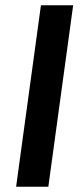

<svg xmlns="http://www.w3.org/2000/svg" viewBox="-20 -707 317 727"><path d="M41 0H163L257 -687H135Z"/></svg>

Font: Ronzino Medium
Style: Italic
Weight: 500
Italic angle: -7.99998°
Designer: Nunzio Mazzaferro
Foundry: Collletttivo
Version: Version 1.000;Glyphs 3.3 (3337)